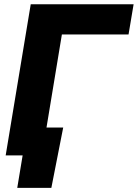

<svg xmlns="http://www.w3.org/2000/svg" viewBox="-20 -748 663 924"><path d="M623 -727.5 598.6 -582H277.8L181.6 0H7.3L127.9 -727.5ZM63 156.2 88.9 0H44.9L66.9 -134.3H284.2L227.1 156.2Z"/></svg>

Font: Inter 24pt ExtraBold
Style: Italic
Weight: 800
Italic angle: -9.3988°
Designer: Rasmus Andersson
Foundry: rsms
Version: Version 4.001;git-66647c0bb